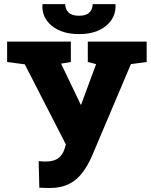

<svg xmlns="http://www.w3.org/2000/svg" viewBox="-20 -916 743 946"><path d="M225.6 10.3Q213.4 10.3 198.5 9.8Q183.6 9.3 173.8 8.8L170.4 -122.1Q175.8 -121.6 187.3 -120.8Q198.7 -120.1 204.6 -120.1Q245.6 -120.1 267.8 -137.2Q290 -154.3 299.3 -186L304.7 -204.1L102.1 -599.1L15.1 -610.4V-710.9H329.1V-610.4L280.8 -602.5L371.1 -414.6L377 -400.9H379.9L453.6 -600.1L412.6 -610.4V-710.9H702.6V-610.4L625 -600.1L432.6 -146Q411.1 -97.2 383.5 -62Q356 -26.9 317.6 -8.3Q279.3 10.3 225.6 10.3ZM369.6 -748Q285.6 -748 235.6 -788.6Q185.5 -829.1 189 -892.6L189.9 -895.5H301.3Q301.3 -871.1 317.6 -854.7Q334 -838.4 369.6 -838.4Q404.3 -838.4 420.4 -854.2Q436.5 -870.1 436.5 -895.5H548.3L549.3 -892.6Q551.8 -829.1 502.4 -788.6Q453.1 -748 369.6 -748Z"/></svg>

Font: Roboto Slab LO Black
Style: Regular
Weight: 900
Designer: Google
Version: Version 2.000